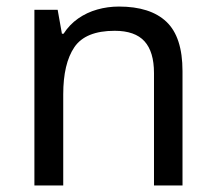

<svg xmlns="http://www.w3.org/2000/svg" viewBox="-20 -566 658 586"><path d="M343 -546Q439 -546 488 -499.5Q537 -453 537 -349V0H450V-343Q450 -408 421 -440Q392 -472 330 -472Q241 -472 207 -422Q173 -372 173 -278V0H85V-536H156L169 -463H174Q192 -491 218.5 -509.5Q245 -528 277 -537Q309 -546 343 -546Z"/></svg>

Font: lsinhala25
Style: Book
Weight: 400
Designer: Jelle Bosma - Monotype Design Team
Foundry: Monotype Imaging Inc.
Version: Version 2.003